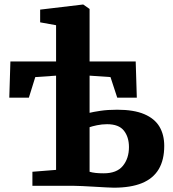

<svg xmlns="http://www.w3.org/2000/svg" viewBox="-20 -840 781 868"><path d="M494.5 8.5Q484.5 8.5 460.5 7.2Q436.5 6 407.2 4.2Q378 2.5 352 1.2Q326 0 312.5 0H126.5V-63.5L233.5 -72V-498L139.5 -491.5L110.5 -398.5H22L27 -562H233.5V-726L161.5 -739V-796.5L354.5 -819.5H356.5L385 -799.5V-562H593.5L598.5 -398.5H510L479.5 -491.5L385 -498V-330Q400.5 -334 433.8 -339Q467 -344 509.5 -344Q585 -344 632 -324Q679 -304 700.8 -267.5Q722.5 -231 722.5 -180.5Q722.5 -117 697.5 -75Q672.5 -33 622 -12.2Q571.5 8.5 494.5 8.5ZM449 -56.5Q508 -56.5 535.5 -90.2Q563 -124 563 -175Q563 -220.5 540 -249.5Q517 -278.5 464 -278.5Q441 -278.5 418.5 -273.8Q396 -269 385 -265V-63.5Q396.5 -60 412.2 -58.2Q428 -56.5 449 -56.5Z"/></svg>

Font: Merriweather ExtraBold
Style: Regular
Weight: 800
Version: Version 2.100